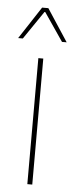

<svg xmlns="http://www.w3.org/2000/svg" viewBox="-51 -709 289 737"><g transform="rotate(5 93.5 -340.0)"><path d="M83.5 0V-485.5H102.5V0ZM81 -680H105L186.5 -555.5H168.5L94.5 -664H91.5L17.5 -555.5H-0.5Z"/></g></svg>

Font: Anek Gujarati Medium Thin
Style: Regular
Weight: 250
Version: Version 1.003